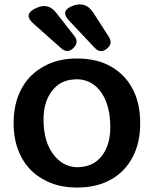

<svg xmlns="http://www.w3.org/2000/svg" viewBox="-20 -829 689 860"><path d="M325 11Q238 11 175 -25Q111 -59 76 -125Q41 -190 41 -277Q41 -366 76 -431Q110 -495 175 -531Q238 -567 325 -567Q414 -567 477 -531Q540 -495 574 -431Q608 -367 608 -277Q608 -189 574 -125Q539 -59 477 -25Q414 11 325 11ZM328 -80 341 -81Q404 -86 439 -134.5Q474 -183 474 -259Q474 -366 426 -425Q385 -474 323 -474L309 -473Q248 -469 211.5 -420Q175 -371 175 -294Q175 -188 225 -130Q267 -80 328 -80ZM290 -736Q247 -781 306 -803Q364 -825 398 -772L467 -665Q487 -633 459 -611Q430 -588 405 -614ZM130 -723Q82 -765 140 -792Q197 -820 234 -769L313 -668Q335 -640 309 -614Q283 -588 255 -612Z"/></svg>

Font: MaokenZhuyuanTi
Style: Regular
Weight: 400
Designer: Fontworks Inc & LongZhuTi team: ZERO子、时光羊、荆南、频凡、刘鹏、Little White Dog、帆影Magmeta、奈白不弍、白日月球、ChaoTawei、雨三（排名不分先后）
Version: Version 1.000; 20230222